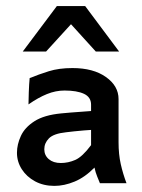

<svg xmlns="http://www.w3.org/2000/svg" viewBox="-20 -606 471 635"><path d="M159.7 8.8Q124 8.8 95.9 -6.3Q67.9 -21.5 52 -46.4Q36.1 -71.3 36.1 -100.6Q36.1 -128.4 49.1 -156.5Q62 -184.6 94 -205.1Q126 -225.6 182.6 -231Q194.8 -232.4 215.3 -233.9Q235.8 -235.4 254.6 -236.8Q273.4 -238.3 281.2 -238.8V-259.8Q281.2 -284.7 257.8 -295.7Q234.4 -306.6 193.4 -306.6Q164.1 -306.6 135.3 -294.9Q106.4 -283.2 74.2 -260.7Q74.2 -272.9 75.2 -300.8Q76.2 -328.6 78.1 -347.7Q107.9 -359.9 141.4 -370.4Q174.8 -380.9 219.7 -380.9Q288.6 -380.9 330.3 -351.3Q372.1 -321.8 372.1 -278.3V-135.3Q372.1 -95.7 379.4 -63.2Q386.7 -30.8 398.4 0H310.5Q307.1 -8.3 301.5 -22Q295.9 -35.6 292.5 -51.8Q260.7 -19.5 226.6 -5.4Q192.4 8.8 159.7 8.8ZM181.2 -66.9Q205.6 -66.9 229 -77.1Q252.4 -87.4 281.2 -126V-176.3Q272.9 -175.8 257.3 -174.6Q241.7 -173.3 225.1 -171.6Q208.5 -169.9 198.2 -168.5Q157.2 -164.1 141.8 -148.4Q126.5 -132.8 126.5 -112.3Q126.5 -92.3 141.4 -79.6Q156.2 -66.9 181.2 -66.9ZM55.2 -435.5 168 -585.9H261.7L374 -435.5H296.9L214.8 -525.9L132.3 -435.5Z"/></svg>

Font: Harmattan SemiBold
Style: Regular
Weight: 600
Designer: George W. Nuss III and SIL International
Foundry: SIL International
Version: Version 4.000